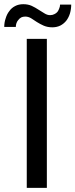

<svg xmlns="http://www.w3.org/2000/svg" viewBox="-37 -904 362 924"><path d="M188.5 0Q164.1 0 91.8 0Q91.8 -67.4 91.8 -268.6Q91.8 -380.9 91.8 -716.8Q116.2 -716.8 188.5 -716.8Q188.5 -537.1 188.5 0ZM204.1 -831.1Q215.8 -831.1 224.6 -835.9Q233.4 -839.8 239.3 -846.7Q245.1 -854.5 248 -863.3Q252 -872.1 252 -881.8Q269.5 -881.8 305.7 -881.8Q305.7 -860.4 299.8 -839.8Q293.9 -820.3 282.2 -804.7Q270.5 -790 253.9 -781.2Q236.3 -772.5 214.8 -772.5Q192.4 -772.5 173.8 -780.3Q156.2 -788.1 140.6 -797.9Q126 -807.6 112.3 -816.4Q98.6 -824.2 85 -824.2Q73.2 -824.2 65.4 -820.3Q56.6 -815.4 50.8 -807.6Q44.9 -800.8 42 -792Q39.1 -783.2 39.1 -774.4Q20.5 -774.4 -16.6 -774.4Q-16.6 -795.9 -9.8 -815.4Q-3.9 -835.9 7.8 -850.6Q18.6 -866.2 36.1 -875Q52.7 -883.8 75.2 -883.8Q97.7 -883.8 115.2 -876Q133.8 -867.2 148.4 -857.4Q163.1 -847.7 176.8 -839.8Q190.4 -831.1 204.1 -831.1Z"/></svg>

Font: Lato
Style: Regular
Weight: 400
Designer: Lukasz Dziedzic with Adam Twardoch and Botio Nikoltchev
Version: Version 2.015; 2015-08-06; http://www.latofonts.com/